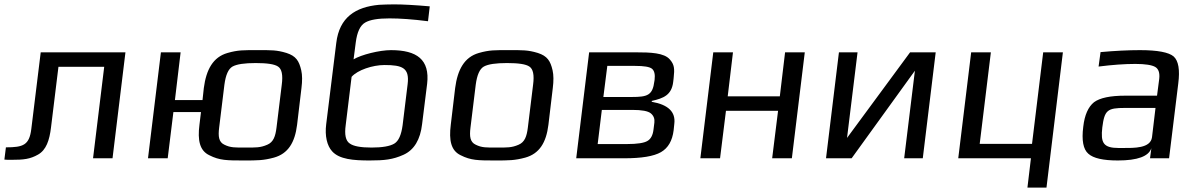

<svg xmlns="http://www.w3.org/2000/svg" viewBox="-21 -723 5438 877"><path d="M6 -50 -1 6C7 7 18 7 31 7C87 7 116 4 153 -17C190 -38 205 -82 212 -141L246 -418H455L404 0H493L552 -484H165L122 -134C113 -60 85 -50 6 -50Z M745 0 771 -211H897L890 -153C881 -82 891 -35 935 -14C982 10 1016 10 1093 10C1154 10 1182 10 1230 -3C1295 -21 1326 -72 1336 -153L1356 -321C1360 -353 1360 -380 1355 -402C1345 -445 1331 -467 1288 -481C1242 -495 1218 -494 1155 -494C1092 -494 1067 -495 1018 -481C952 -462 921 -405 910 -321L904 -266H778L804 -484H714L655 0ZM1242 -140C1237 -100 1228 -74 1200 -62C1168 -48 1147 -49 1100 -49C1053 -49 1032 -48 1004 -62C978 -74 975 -100 980 -140L1004 -336C1010 -381 1022 -408 1041 -419C1061 -430 1096 -435 1147 -435C1199 -435 1233 -430 1249 -419C1266 -408 1272 -381 1266 -336Z M1765 -494C1712 -494 1629 -473 1594 -452L1604 -529C1610 -576 1624 -607 1647 -620C1669 -633 1706 -639 1758 -639C1806 -639 1864 -635 1934 -626L1942 -694C1874 -700 1820 -703 1779 -703C1753 -703 1730 -702 1710 -701C1603 -691 1529 -644 1515 -527L1469 -156C1462 -102 1473 -57 1496 -32C1529 5 1594 10 1667 10C1735 10 1773 6 1822 -16C1871 -38 1899 -86 1907 -156L1930 -340C1943 -451 1883 -494 1765 -494ZM1735 -426C1817 -426 1850 -413 1841 -339L1818 -151C1812 -107 1800 -79 1780 -67C1760 -55 1725 -49 1676 -49C1627 -49 1593 -55 1576 -68C1558 -80 1552 -108 1558 -151L1585 -372C1612 -403 1681 -426 1735 -426Z M2504 -321C2508 -353 2508 -380 2503 -402C2493 -445 2479 -467 2436 -481C2390 -495 2366 -494 2303 -494C2240 -494 2215 -495 2166 -481C2100 -462 2069 -405 2058 -321L2038 -153C2029 -82 2039 -35 2083 -14C2130 10 2164 10 2241 10C2302 10 2330 10 2378 -3C2443 -21 2474 -72 2484 -153ZM2390 -140C2385 -100 2376 -74 2348 -62C2316 -48 2295 -49 2248 -49C2201 -49 2180 -48 2152 -62C2126 -74 2123 -100 2128 -140L2152 -336C2158 -381 2170 -408 2189 -419C2209 -430 2244 -435 2295 -435C2347 -435 2381 -430 2397 -419C2414 -408 2420 -381 2414 -336Z M3054 -349 3056 -366C3061 -410 3059 -428 3039 -451C3013 -482 2950 -484 2882 -484H2670L2611 0H2830C2909 0 2965 -9 2998 -28C3031 -47 3050 -80 3056 -128L3059 -157C3066 -212 3031 -245 2956 -258V-262C3010 -274 3047 -289 3054 -349ZM2865 -280H2735L2753 -422H2880C2920 -422 2946 -418 2957 -409C2968 -400 2972 -383 2969 -358L2968 -352C2960 -288 2937 -280 2865 -280ZM2964 -131C2961 -106 2952 -88 2936 -79C2921 -70 2890 -65 2843 -65H2709L2728 -221H2867C2910 -221 2939 -216 2952 -205C2965 -194 2970 -180 2968 -163Z M3596 0 3655 -484H3565L3541 -283H3303L3327 -484H3237L3178 0H3268L3295 -217H3533L3506 0Z M3869 0 4158 -400 4109 0H4194L4253 -484H4136L3848 -93L3896 -484H3811L3752 0Z M4759 134 4834 -484H4744L4693 -66H4454L4505 -484H4415L4356 0H4688L4672 134Z M5319 0 5361 -342C5369 -404 5362 -445 5340 -465C5318 -484 5267 -494 5186 -494C5132 -494 5072 -491 5006 -485L4997 -419C5060 -427 5116 -431 5165 -431C5210 -431 5241 -426 5256 -417C5271 -408 5277 -390 5274 -363L5264 -286H5119C5050 -286 5003 -276 4976 -256C4950 -235 4933 -198 4927 -144C4919 -82 4927 -41 4950 -21C4973 0 5018 10 5085 10C5175 10 5226 -9 5238 -46L5232 0ZM5014 -141C5024 -220 5037 -230 5118 -230H5257L5241 -96C5234 -45 5159 -47 5107 -47H5089C5018 -47 5006 -71 5014 -141Z"/></svg>

Font: Gamestation Text
Style: Italic
Weight: 400
Designer: Jonas Hecksher
Foundry: Jonas Hecksher, Playtypeª, e-types AS
Version: Version 1.003